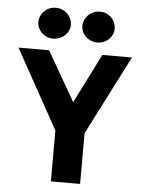

<svg xmlns="http://www.w3.org/2000/svg" viewBox="-57 -873 676 917"><g transform="rotate(5 281.5 -414.0)"><path d="M173 -680C216 -680 252 -713 252 -753C252 -790 221 -828 173 -828C130 -828 96 -794 96 -753C96 -713 131 -680 173 -680ZM385 -680C428 -680 462 -713 462 -753C462 -789 433 -828 385 -828C342 -828 307 -794 307 -753C307 -712 342 -680 385 -680ZM222 0H362V-243L556 -623H414L295 -386L159 -623H12L222 -244Z"/></g></svg>

Font: Inconsolata SemiExpanded Black
Style: Regular
Weight: 900
Width: 6
Monospace: yes
Designer: Raph Levien, Cyreal, Brenton Simpson
Foundry: Raph Levien, Cyreal, Google
Version: Version 3.100